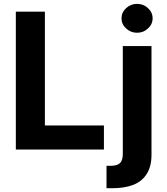

<svg xmlns="http://www.w3.org/2000/svg" viewBox="-20 -789 880 1013"><path d="M63.5 0Q63.5 -181.6 63.5 -727.5Q101.6 -727.5 216.8 -727.5Q216.8 -577.1 216.8 -127Q294.9 -127 528.3 -127Q528.3 -94.7 528.3 0Q412.1 0 63.5 0ZM627.9 -545.9Q666 -545.9 779.3 -545.9Q779.3 -402.3 779.3 27.3Q779.3 89.8 753.9 128.9Q729.5 168 682.6 186.5Q636.7 204.1 572.3 204.1Q564.5 204.1 557.6 204.1Q549.8 204.1 542 204.1Q542 164.1 542 85.9Q547.9 85.9 552.7 85.9Q556.6 85.9 561.5 85.9Q598.6 85.9 613.3 71.3Q627.9 55.7 627.9 24.4Q627.9 -165 627.9 -545.9ZM703.1 -616.2Q669.9 -616.2 645.5 -638.7Q621.1 -661.1 621.1 -692.4Q621.1 -723.6 645.5 -746.1Q669.9 -768.6 703.1 -768.6Q737.3 -768.6 760.7 -746.1Q785.2 -723.6 785.2 -692.4Q785.2 -661.1 760.7 -638.7Q737.3 -616.2 703.1 -616.2Z"/></svg>

Font: DeepSea
Style: Bold
Weight: 700
Designer: Stem
Version: Version 3.019;git-0a5106e0b